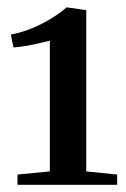

<svg xmlns="http://www.w3.org/2000/svg" viewBox="-20 -925 342 522"><path d="M115.5 -459V-814.5Q105.5 -812 88 -807.8Q70.5 -803.5 51.2 -800.2Q32 -797 16.5 -796L9.5 -831Q40.5 -837 69.5 -849.2Q98.5 -861.5 122.2 -876.5Q146 -891.5 161 -905L214.5 -897.5V-459L298.5 -450.5V-422.5H27.5V-450.5Z"/></svg>

Font: Merriweather 96pt SemiBold
Style: Regular
Weight: 600
Version: Version 2.100